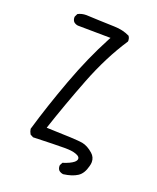

<svg xmlns="http://www.w3.org/2000/svg" viewBox="-146 -781 793 968"><g transform="rotate(20 250.0 -297.0)"><path d="M426.8 -6.3Q426.8 -32.7 406.7 -50.3Q377.4 -76.2 347.9 -81.8Q318.4 -87.4 153.8 -91.8Q200.2 -231.9 257.3 -378.9Q314.5 -525.9 390.1 -640.1Q390.6 -642.1 390.6 -646.2Q390.6 -650.4 388.9 -656.7Q387.2 -663.1 382.8 -668.9Q345.7 -687 300.3 -688Q251.5 -689 215.3 -690.9Q160.2 -693.8 147.9 -693.8Q122.6 -693.8 103 -683.1L95.2 -667Q94.7 -665 94.7 -663.1Q94.7 -648.4 103 -639.2Q112.8 -630.9 125.5 -629.4L301.3 -627.4L295.4 -616.7Q229.5 -493.2 174.1 -343Q118.7 -192.9 79.6 -59.1Q81.5 -44.9 89.4 -31.7L105.5 -22.9Q226.1 -26.9 272 -26.9Q286.1 -26.9 293.5 -26.4Q325.2 -24.9 344.2 -15.1Q356.9 -8.8 356.9 1.5Q356.9 10.7 345.7 20.5Q327.6 35.2 288.6 47.4L280.8 62.5Q280.3 64.5 280.3 66.4Q280.3 81.1 288.6 90.3Q297.9 98.1 311.5 100.1Q357.9 94.2 385.7 76.2Q412.6 59.1 423.3 15.6Q426.8 3.9 426.8 -6.3Z"/></g></svg>

Font: Bakudai
Style: ExtraLight
Weight: 200
Version: Version 1.48